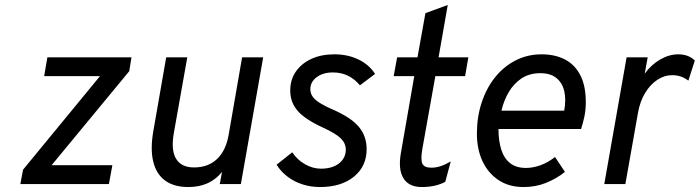

<svg xmlns="http://www.w3.org/2000/svg" viewBox="-20 -742 2821 774"><path d="M62 0 73 -58 383 -435H158L171 -511H510L501 -455L188 -76H433L419 0Z M739 12Q681.5 12 645.8 -14Q610 -40 597.8 -90.2Q585.5 -140.5 598 -213L650 -511H735L681 -207Q668.5 -138 689.5 -102.5Q710.5 -67 762 -67Q819 -67 855 -101Q891 -135 902 -200L956 -511H1041L951 0H866L875 -49Q850.5 -18.5 816.5 -3.2Q782.5 12 739 12Z M1270 12Q1232.5 12 1199.2 1.2Q1166 -9.5 1139.2 -29.8Q1112.5 -50 1095 -78L1158 -128Q1178.5 -97.5 1209.8 -79.8Q1241 -62 1274 -62Q1319 -62 1346.5 -83.2Q1374 -104.5 1374 -139Q1374 -164.5 1353.5 -184.5Q1333 -204.5 1279 -229Q1208 -262 1179 -296.2Q1150 -330.5 1150 -377Q1150 -420.5 1172.5 -453.2Q1195 -486 1235 -504.5Q1275 -523 1328 -523Q1382 -523 1425 -502.2Q1468 -481.5 1492 -444L1431 -398Q1388 -450 1322 -450Q1282.5 -450 1256.8 -431Q1231 -412 1231 -382Q1231 -359.5 1249.5 -341.8Q1268 -324 1318 -302Q1394.5 -269 1426.2 -231.2Q1458 -193.5 1458 -141Q1458 -71.5 1406.8 -29.8Q1355.5 12 1270 12Z M1680 12Q1628.5 12 1606.5 -23.2Q1584.5 -58.5 1596 -125L1650 -435H1567L1581 -511H1663L1695 -689L1785 -722L1748 -511H1868L1855 -435H1735L1683 -144Q1675 -99 1682.5 -82.5Q1690 -66 1719 -66Q1737 -66 1755 -71.8Q1773 -77.5 1797 -91L1775 -9Q1736 12 1680 12Z M2090.5 12Q2032 12 1990 -15.8Q1948 -43.5 1925.2 -92Q1902.5 -140.5 1902.5 -203Q1902.5 -270 1921.5 -328Q1940.5 -386 1975.2 -429.8Q2010 -473.5 2058 -498.2Q2106 -523 2163.5 -523Q2217 -523 2257 -502.5Q2297 -482 2319.2 -439.2Q2341.5 -396.5 2341.5 -330Q2341.5 -298.5 2335.8 -272Q2330 -245.5 2322.5 -222H1989.5Q1989.5 -174 2000.8 -138.8Q2012 -103.5 2036.5 -84.2Q2061 -65 2100.5 -65Q2128.5 -65 2158.5 -75.8Q2188.5 -86.5 2217.5 -109L2257.5 -49Q2223 -21.5 2181.2 -4.8Q2139.5 12 2090.5 12ZM2001.5 -296H2254.5Q2262.5 -340 2254.8 -374Q2247 -408 2223 -427.5Q2199 -447 2158.5 -447Q2114 -447 2082.2 -425.8Q2050.5 -404.5 2030.5 -370Q2010.5 -335.5 2001.5 -296Z M2416 0 2506 -511H2591L2579 -445Q2606 -482 2642 -502.5Q2678 -523 2714 -523Q2756 -523 2781 -498L2755 -417Q2739.5 -428.5 2723.5 -433.8Q2707.5 -439 2690 -439Q2658 -439 2629.5 -420Q2601 -401 2580.5 -367Q2560 -333 2552 -288L2501 0Z"/></svg>

Font: Overpass
Style: Italic
Weight: 400
Italic angle: -10°
Designer: Delve Withrington, Dave Bailey, Thomas Jockin
Foundry: Delve Fonts LLC
Version: Version 4.000